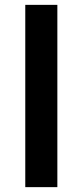

<svg xmlns="http://www.w3.org/2000/svg" viewBox="-20 -770 340 790"><path d="M216 -750V0H84V-750Z"/></svg>

Font: Unbounded Variable
Style: Regular
Weight: 400
Designer: Luke Prowse, Jean-Baptiste Morizot, Fátima Lázaro, Florian Runge
Foundry: NaN
Version: Version 1.600;FEAKit 1.0